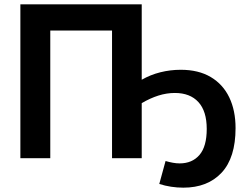

<svg xmlns="http://www.w3.org/2000/svg" viewBox="-20 -730 1152 886"><path d="M74 0V-710H634V-362Q674 -385 720 -396.5Q766 -408 814 -408Q896 -408 952.5 -374.5Q1009 -341 1038 -280.5Q1067 -220 1067 -139Q1067 -2 1002.5 67Q938 136 826 136Q769 136 715 119L744 13Q761 18 777.5 21Q794 24 809 24Q867 24 900.5 -15Q934 -54 934 -135Q934 -217 895.5 -259Q857 -301 787 -301Q749 -301 711 -289Q673 -277 634 -254V0H497V-589H212V0Z"/></svg>

Font: Raleway
Style: Bold
Weight: 700
Designer: Matt McInerney, Pablo Impallari, Rodrigo Fuenzalida
Foundry: Matt McInerney, Pablo Impallari, Rodrigo Fuenzalida
Version: Version 4.026